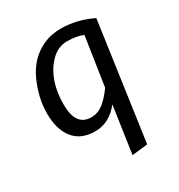

<svg xmlns="http://www.w3.org/2000/svg" viewBox="-178 -659 930 996"><g transform="rotate(-30 287.5 -161.5)"><path d="M226.6 -419.9Q147.9 -336.9 147.9 -189Q147.9 -61 240.2 -61Q279.3 -61 311.5 -85.9Q343.8 -110.8 377.9 -158.2L421.9 -449.2Q382.8 -465.8 326.2 -465.8Q269.5 -465.8 226.6 -419.9ZM331.1 -539.1Q426.3 -539.1 519 -494.1L419.9 205.1L326.2 215.8L367.2 -64.9Q306.6 12.2 221.7 12.2Q136.7 12.2 93.3 -42.5Q49.8 -97.2 49.8 -191.9Q49.8 -286.6 93.3 -381.3Q136.7 -476.1 223.6 -516.6Q272 -539.1 331.1 -539.1Z"/></g></svg>

Font: FiraSans-Italic
Style: Italic
Weight: 400
Italic angle: -8°
Designer: Carrois Corporate & Edenspiekermann AG
Foundry: Carrois Corporate GbR & Edenspiekermann AG
Version: Version 3.106;PS 003.106;hotconv 1.0.70;makeotf.lib2.5.58329